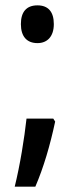

<svg xmlns="http://www.w3.org/2000/svg" viewBox="-20 -564 279 717"><path d="M58 -474C58 -428 80 -403 120 -403C156 -403 181 -427 181 -474C181 -520 160 -544 120 -544C79 -544 58 -520 58 -474ZM186 -110 179 -121H79C71 -48 55 52 35 133H112C143 61 167 -21 186 -110Z"/></svg>

Font: Noto Sans Bengali ExtraCondensed Medium
Style: Regular
Weight: 500
Width: 2
Designer: Joana Ranito - Universal Thirst; Jelle Bosma - Monotype Design Team
Foundry: Universal Thirst ehf.
Version: Version 3.000